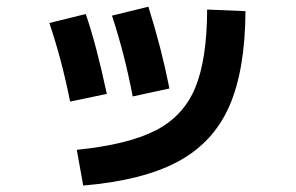

<svg xmlns="http://www.w3.org/2000/svg" viewBox="-20 -581 904 587"><path d="M613.3 -551.8 730.5 -546.9Q729.5 -366.2 680.7 -255.6Q631.8 -145 524.4 -87.2Q417 -29.3 234.4 -13.7L214.8 -123Q370.6 -138.7 455.6 -182.1Q540.5 -225.6 576.7 -312.3Q612.8 -398.9 613.3 -551.8ZM130.9 -510.7 242.2 -538.1Q274.4 -444.8 306.6 -293.9L194.3 -270.5Q169.4 -396.5 130.9 -510.7ZM322.3 -533.2 433.6 -560.5Q473.6 -434.1 498 -310.5L385.7 -286.1Q360.8 -417 322.3 -533.2Z"/></svg>

Font: Pretendard GOV
Style: Bold
Weight: 700
Designer: Base glyphs from Inter by Rasmus Andersson; Hangeul glyphs from Noto Sans CJK(Source Han Sans) by Jang Soo-young and Kan
Foundry: Kil Hyung-jin
Version: Version 1.309